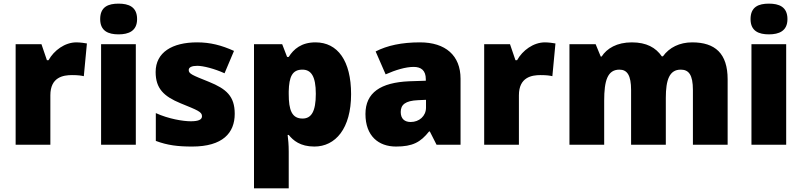

<svg xmlns="http://www.w3.org/2000/svg" viewBox="-20 -796 4411 1056"><path d="M400 -563C337 -563 277 -519 247 -465H238L208 -553H66V0H257V-272C257 -372 328 -383 376 -383C411 -383 428 -380 441 -377L458 -557C447 -559 421 -563 400 -563Z M632 -776C576 -776 531 -759 531 -691C531 -625 576 -607 632 -607C687 -607 734 -625 734 -691C734 -759 687 -776 632 -776ZM727 -553H536V0H727Z M1271 -170C1271 -267 1225 -307 1129 -346C1037 -383 1018 -390 1018 -411C1018 -426 1035 -434 1065 -434C1098 -434 1160 -418 1215 -393L1267 -516C1198 -547 1137 -563 1064 -563C927 -563 836 -508 836 -400C836 -309 881 -266 973 -228C1066 -190 1091 -181 1091 -157C1091 -138 1072 -129 1029 -129C987 -129 907 -142 837 -174V-21C901 3 958 10 1037 10C1205 10 1271 -65 1271 -170Z M1715 -563C1638 -563 1595 -526 1568 -483H1559L1532 -553H1377V240H1568V38C1568 -1 1565 -29 1562 -54H1568C1592 -24 1631 10 1709 10C1825 10 1911 -89 1911 -278C1911 -462 1837 -563 1715 -563ZM1643 -413C1691 -413 1717 -377 1717 -280C1717 -182 1692 -144 1644 -144C1585 -144 1568 -191 1568 -279V-294C1570 -373 1587 -413 1643 -413Z M2290 -563C2190 -563 2110 -546 2046 -513L2101 -387C2155 -411 2211 -428 2255 -428C2296 -428 2322 -409 2322 -360V-352L2230 -349C2074 -342 1990 -287 1990 -169C1990 -48 2062 10 2158 10C2250 10 2293 -14 2340 -73H2344L2381 0H2513V-363C2513 -491 2430 -563 2290 -563ZM2279 -245 2323 -247V-204C2323 -157 2285 -125 2239 -125C2206 -125 2184 -142 2184 -180C2184 -220 2209 -242 2279 -245Z M2977 -563C2914 -563 2854 -519 2824 -465H2815L2785 -553H2643V0H2834V-272C2834 -372 2905 -383 2953 -383C2988 -383 3005 -380 3018 -377L3035 -557C3024 -559 2998 -563 2977 -563Z M3787 -563C3718 -563 3661 -535 3626 -486H3620C3587 -534 3536 -563 3455 -563C3373 -563 3318 -530 3289 -485H3284L3256 -553H3112V0H3303V-242C3303 -352 3321 -413 3387 -413C3430 -413 3451 -381 3451 -301V0H3642V-258C3642 -357 3662 -413 3724 -413C3768 -413 3791 -385 3791 -301V0H3982V-360C3982 -502 3913 -563 3787 -563Z M4209 -776C4153 -776 4108 -759 4108 -691C4108 -625 4153 -607 4209 -607C4264 -607 4311 -625 4311 -691C4311 -759 4264 -776 4209 -776ZM4304 -553H4113V0H4304Z"/></svg>

Font: Noto Sans Kannada Black
Style: Regular
Weight: 900
Designer: Jelle Bosma - Monotype Design Team
Foundry: Monotype Imaging Inc.
Version: Version 2.005